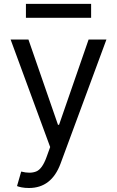

<svg xmlns="http://www.w3.org/2000/svg" viewBox="-20 -747 597 979"><path d="M127.8 211.6Q106.5 211.6 89.8 208.3Q73.2 204.9 66.8 201.7L88.1 127.8Q133.9 139.6 164.6 127.3Q195.3 115.1 217.3 54L235.8 2.8L34.1 -545.5H125L275.6 -110.8H281.2L431.8 -545.5H522.7L288.4 88.1Q242.2 211.6 127.8 211.6ZM444.6 -727.3V-656.2H112.2V-727.3Z"/></svg>

Font: Inter UI
Style: Regular
Weight: 400
Designer: Rasmus Andersson
Foundry: rsms
Version: 3.2;8d6f07862